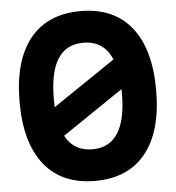

<svg xmlns="http://www.w3.org/2000/svg" viewBox="-57 -872 864 944"><g transform="rotate(-5 375.0 -400.0)"><path d="M375 19Q212 19 125 -89Q38 -197 38 -400Q38 -603 125 -711Q212 -819 375 -819Q538 -819 625 -711Q712 -603 712 -400Q712 -197 625 -89Q538 19 375 19ZM375 -137Q459 -137 501 -202.5Q543 -268 543 -400Q543 -532 501 -597.5Q459 -663 375 -663Q291 -663 249 -597.5Q207 -532 207 -400Q207 -268 249 -202.5Q291 -137 375 -137ZM157 -325 625 -642V-475L157 -158Z"/></g></svg>

Font: Martian Mono SemiExpanded
Style: Bold
Weight: 700
Width: 6
Designer: Roman Shamin
Foundry: Evil Martians
Version: Version 1.000